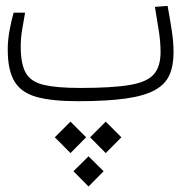

<svg xmlns="http://www.w3.org/2000/svg" viewBox="-20 -349 626 665"><path d="M248.5 1.5Q161.1 1.5 107.9 -12.9Q54.7 -27.3 30.8 -65.9Q6.8 -104.5 6.8 -177.7Q6.8 -211.9 13.9 -248.3Q21 -284.7 27.3 -305.2H66.9Q62 -277.3 56.9 -247.6Q51.8 -217.8 51.8 -187.5Q51.8 -126.5 69.8 -95.7Q87.9 -64.9 132.8 -54.7Q177.7 -44.4 258.3 -44.4Q370.6 -44.4 430.7 -54.9Q490.7 -65.4 513.4 -92.3Q536.1 -119.1 536.1 -168.5Q536.1 -201.2 530.8 -237.3Q525.4 -273.4 516.6 -325.2L560.5 -328.6Q568.8 -283.7 575 -242.9Q581.1 -202.1 581.1 -167.5Q581.1 -122.1 567.1 -89.8Q553.2 -57.6 517.1 -37.4Q481 -17.1 416 -7.8Q351.1 1.5 248.5 1.5ZM224.1 72.3 278.3 126.5 224.1 181.2 169.9 126.5ZM346.2 72.3 400.4 126.5 346.2 181.2 292 126.5ZM286.6 192.4 338.9 244.1 286.6 296.9 234.4 244.1Z"/></svg>

Font: Cascadia Code NF ExtraLight
Style: Regular
Weight: 200
Monospace: yes
Designer: Aaron Bell
Foundry: Saja Typeworks
Version: Version 2404.023; ttfautohint (v1.8.4)